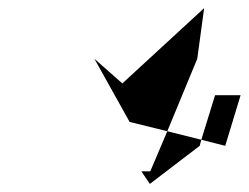

<svg xmlns="http://www.w3.org/2000/svg" viewBox="-20 -735 614 474"><path d="M213 -590 282 -529 484 -715 467 -590 393 -411 300 -434ZM329 -312 350 -281 473 -375 477 -390 393 -411 351 -312ZM477 -390 511 -500H574L536 -375Z"/></svg>

Font: bitstorm
Style: obl
Weight: 400
Version: Version 0.2